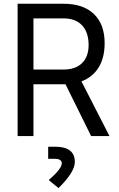

<svg xmlns="http://www.w3.org/2000/svg" viewBox="-20 -713 626 1006"><path d="M72.3 0V-693.4H313Q416 -693.4 472.2 -639.4Q528.3 -585.4 528.3 -486.8Q528.3 -410.6 496.8 -359.6Q465.3 -308.6 406.7 -286.6L553.7 0H457.5L323.2 -271.5Q318.4 -271.5 313 -271.5H155.3V0ZM155.3 -348.6H313Q375.5 -348.6 409.9 -382.3Q444.3 -416 444.3 -477.1Q444.3 -543.9 409.9 -580.3Q375.5 -616.7 313 -616.7H155.3ZM286.6 272.5 235.4 230.5Q303.7 171.4 303.7 142.6Q303.7 119.1 265.6 119.1H232.4V55.7H269Q372.1 55.7 372.1 135.7Q372.1 188.5 286.6 272.5Z"/></svg>

Font: CaskaydiaMono NF SemiLight
Style: Regular
Weight: 350
Designer: Aaron Bell
Foundry: Saja Typeworks
Version: Version 2111.001; ttfautohint (v1.8.4);Nerd Fonts 3.1.1